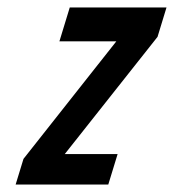

<svg xmlns="http://www.w3.org/2000/svg" viewBox="-20 -496 468 516"><path d="M427.5 -476H167.5L139.7 -385H292.7L43.1 -69L22 0H271L296.1 -82H154.1L403.4 -397Z"/></svg>

Font: Din Kursivschrift
Style: Condensed Italic Polish
Weight: 400
Version: Version 1.07